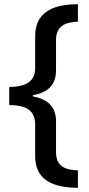

<svg xmlns="http://www.w3.org/2000/svg" viewBox="-20 -734 424 912"><path d="M350.1 75.2C284.2 73.7 246.1 51.8 246.1 -11.2V-158.2C246.1 -224.1 209.5 -263.2 136.2 -275.9V-282.2C209.5 -293.9 246.1 -333 246.1 -399.9V-543.9C246.1 -606.4 285.6 -629.4 350.1 -630.9V-713.9C216.8 -713.9 147 -666 147 -562V-412.1C147 -346.2 104 -322.3 23.9 -320.8V-234.9C104 -234.9 147 -209.5 147 -143.1V5.9C147 109.9 212.9 156.7 350.1 158.2Z"/></svg>

Font: Noto Reveo Sans
Style: Regular
Weight: 500
Designer: Monotype Design Team
Foundry: Monotype Imaging Inc.
Version: Version 2.007